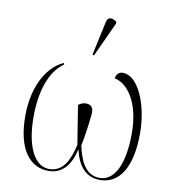

<svg xmlns="http://www.w3.org/2000/svg" viewBox="-88 -883 888 971"><g transform="rotate(10 355.5 -397.0)"><path d="M351 -605 433 -783V-792C412 -808 387 -812 381 -783L343 -608ZM226 10C296 10 338 -42 356 -124C375 -42 415 10 490 10C585 10 649 -76 649 -257C649 -406 589 -544 511 -544C491 -544 476 -530 475 -509C539 -497 608 -413 608 -250C608 -98 566 0 486 0C408 0 381 -81 367 -146C376 -185 388 -273 391 -309C395 -339 383 -359 354 -359C341 -359 326 -354 315 -344C326 -277 335 -220 347 -145C330 -72 302 0 227 0C150 0 104 -98 104 -246C104 -371 136 -483 211 -534L207 -541C112 -497 62 -378 62 -245C62 -69 131 10 226 10Z"/></g></svg>

Font: Noto Serif Display SemiCondensed ExtraLight
Style: Regular
Weight: 200
Width: 4
Designer: Monotype Design Team
Foundry: Monotype Imaging Inc.
Version: Version 2.009